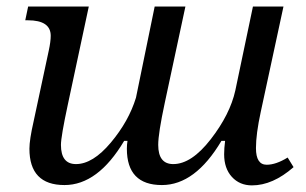

<svg xmlns="http://www.w3.org/2000/svg" viewBox="-20 -556 934 586"><path d="M655.8 -126Q575.7 8.8 474.1 8.8Q367.2 8.8 367.2 -102.1Q367.2 -114.3 369.1 -126H358.9Q278.8 8.8 176.8 8.8Q69.8 8.8 69.8 -102.1Q69.8 -129.4 82.5 -185.1L128.9 -401.9Q134.8 -429.2 134.8 -446.8Q134.8 -494.1 64.9 -494.1H57.1L65.9 -536.1H251L187 -236.8Q166 -138.7 166 -113.8Q166 -55.2 211.9 -55.2Q263.2 -55.2 318.1 -120.6Q373 -186 395 -257.8L452.1 -536.1H545.9L482.9 -242.2Q462.9 -148.9 462.9 -113.8Q462.9 -55.2 508.8 -55.2Q564.5 -55.2 623.3 -131.1Q682.1 -207 698.2 -279.8L752 -536.1H845.2L775.9 -214.8Q761.2 -147 761.2 -104Q761.2 -53.2 793.9 -53.2Q822.3 -53.2 857.9 -75.2L876 -45.9Q812.5 9.8 749 9.8Q711.4 9.8 687.7 -16.1Q664.1 -42 664.1 -85Q664.1 -103.5 667 -126Z"/></svg>

Font: Droid Serif
Style: Italic
Weight: 400
Italic angle: -12°
Designer: Monotype Design team
Foundry: Monotype Imaging Inc.
Version: Version 1.03